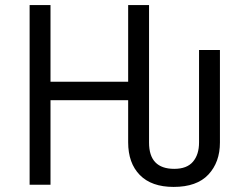

<svg xmlns="http://www.w3.org/2000/svg" viewBox="-20 -734 985 763"><path d="M97.7 0V-713.9H180.7V-409.2H489.3V-713.9H572.3V-167Q572.3 -63 672.4 -63Q722.7 -63 746.8 -91.3Q771 -119.6 771 -168V-535.2H854V-167.5Q854 -89.4 808.1 -40.3Q762.2 8.8 669.9 8.8Q582 8.8 535.6 -38.6Q489.3 -85.9 489.3 -168.5V-335.9H180.7V0Z"/></svg>

Font: Open Sans
Style: Regular
Weight: 400
Designer: Monotype Design Team
Foundry: Monotype Imaging Inc.
Version: Version 3.000; ttfautohint (v1.8.4)